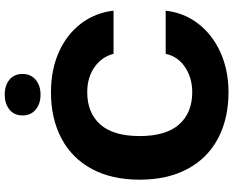

<svg xmlns="http://www.w3.org/2000/svg" viewBox="-107 -867 984 810"><g transform="rotate(-90 385.0 -462.0)"><path d="M32 -365Q32 -483 77.5 -567Q123 -651 206.5 -695Q290 -739 401 -739Q495 -739 569.5 -706Q644 -673 690 -613Q736 -553 745 -475H563Q550 -525 506.5 -555.5Q463 -586 401 -586Q314 -586 265 -531Q216 -476 216 -365Q216 -254 265 -198.5Q314 -143 401 -143Q462 -143 507 -173.5Q552 -204 563 -255H745Q736 -177 689.5 -117Q643 -57 568 -23.5Q493 10 401 10Q290 10 206.5 -34Q123 -78 77.5 -162.5Q32 -247 32 -365ZM303 -859Q303 -894 327.5 -914Q352 -934 391 -934Q430 -934 454 -914Q478 -894 478 -859Q478 -824 453.5 -803.5Q429 -783 391 -783Q352 -783 327.5 -803.5Q303 -824 303 -859Z"/></g></svg>

Font: Mona Sans ExtraBold
Style: Regular
Weight: 800
Designer: Deni Anggara
Foundry: GitHub
Version: Version 2.000